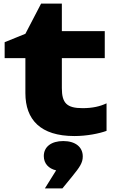

<svg xmlns="http://www.w3.org/2000/svg" viewBox="-20 -745 643 1074"><path d="M122 -420V-224C122 -76 206 16 396 16C466 16 535 2 576 -13V-167C540 -150 498 -140 442 -140C353 -140 326 -169 326 -252V-420H566V-571H326V-725H210L122 -556L6 -509V-420ZM329 309 383 243C426 190 443 166 443 130C443 77 401 44 334 44C267 44 225 76 225 128C225 169 251 198 294 208L231 309Z"/></svg>

Font: Bounded
Style: Bold
Weight: 700
Designer: Vlad Churkin
Version: Version 3.0